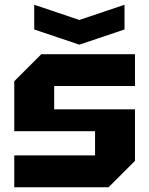

<svg xmlns="http://www.w3.org/2000/svg" viewBox="-20 -788 628 808"><path d="M40 0V-134H380V-236H40V-446L154 -560H548V-426H208V-328H548V-111L437 0ZM504 -768V-664L314 -600L124 -664V-768L314 -704Z"/></svg>

Font: Tektur
Style: Bold
Weight: 700
Designer: Adam Jagosz
Foundry: Adam Jagosz
Version: Version 1.005;gftools[0.9.30]